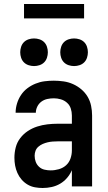

<svg xmlns="http://www.w3.org/2000/svg" viewBox="-20 -931 540 959"><path d="M193 8Q174 8 154.5 4.5Q135 1 118 -9Q101 -19 88 -34Q75 -49 67 -67Q59 -85 55.5 -104Q52 -123 52 -143Q52 -169 58.5 -194.5Q65 -220 81 -241Q97 -262 119 -276.5Q141 -291 166 -299Q191 -307 217 -310Q243 -313 269 -313H339V-354Q339 -372 333.5 -389Q328 -406 314.5 -418Q301 -430 283.5 -435Q266 -440 249 -440Q232 -440 216 -436.5Q200 -433 187 -423.5Q174 -414 166.5 -399Q159 -384 159 -368H58Q58 -391 65 -414Q72 -437 85 -456.5Q98 -476 116.5 -490Q135 -504 157 -513Q179 -522 202 -525Q225 -528 249 -528Q273 -528 297.5 -524.5Q322 -521 344.5 -511Q367 -501 386 -485Q405 -469 417.5 -448Q430 -427 435 -402.5Q440 -378 440 -354V0H339V-81Q330 -60 315 -42.5Q300 -25 280.5 -13.5Q261 -2 238.5 3Q216 8 193 8ZM233 -80Q254 -80 274.5 -86Q295 -92 310 -105.5Q325 -119 332 -139Q339 -159 339 -180V-225H269Q256 -225 243 -224Q230 -223 217.5 -220Q205 -217 193.5 -212Q182 -207 172 -198.5Q162 -190 157.5 -178Q153 -166 153 -153Q153 -137 158.5 -122.5Q164 -108 175.5 -97.5Q187 -87 202.5 -83.5Q218 -80 233 -80ZM350 -601Q336 -601 322.5 -605.5Q309 -610 299.5 -619.5Q290 -629 285.5 -642.5Q281 -656 281 -670Q281 -684 285.5 -697.5Q290 -711 299.5 -720.5Q309 -730 322.5 -734.5Q336 -739 350 -739Q364 -739 377.5 -734.5Q391 -730 400.5 -720.5Q410 -711 414.5 -697.5Q419 -684 419 -670Q419 -656 414.5 -642.5Q410 -629 400.5 -619.5Q391 -610 377.5 -605.5Q364 -601 350 -601ZM150 -601Q136 -601 122.5 -605.5Q109 -610 99.5 -619.5Q90 -629 85.5 -642.5Q81 -656 81 -670Q81 -684 85.5 -697.5Q90 -711 99.5 -720.5Q109 -730 122.5 -734.5Q136 -739 150 -739Q164 -739 177.5 -734.5Q191 -730 200.5 -720.5Q210 -711 214.5 -697.5Q219 -684 219 -670Q219 -656 214.5 -642.5Q210 -629 200.5 -619.5Q191 -610 177.5 -605.5Q164 -601 150 -601ZM100 -839V-911H400V-839Z"/></svg>

Font: Iosevka Curly Semibold
Style: Regular
Weight: 600
Monospace: yes
Designer: Belleve Invis
Foundry: Belleve Invis
Version: Version 22.1.2; ttfautohint (v1.8.4)